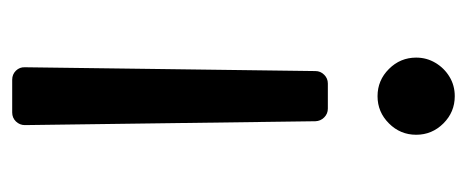

<svg xmlns="http://www.w3.org/2000/svg" viewBox="-248 -520 773 318"><g transform="rotate(-90 139.0 -360.5)"><path d="M97.7 -225.1 91.3 -706.3Q91.3 -714.8 97.3 -721.1Q103.3 -727.3 112.2 -727.3H166.5Q175.4 -727.3 181.5 -721.1Q187.5 -714.8 187.1 -706.3L180.8 -225.1Q180.8 -216.6 174.7 -210.6Q168.7 -204.5 160.2 -204.5H118.6Q110.1 -204.5 104 -210.6Q98 -216.6 97.7 -225.1ZM75.3 -58.2Q75.3 -84.5 94.1 -103.3Q112.9 -122.2 139.2 -122.2Q165.5 -122.2 184.3 -103.3Q203.1 -84.5 203.1 -58.2Q203.1 -40.8 194.4 -26.3Q185.7 -11.7 171.3 -3Q157 5.7 139.2 5.7Q112.9 5.7 94.1 -13.1Q75.3 -32 75.3 -58.2Z"/></g></svg>

Font: DeltaSans
Style: Regular
Weight: 400
Designer: Rasmus Andersson
Foundry: rsms
Version: Version 3.012